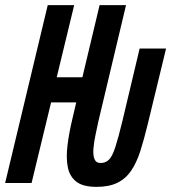

<svg xmlns="http://www.w3.org/2000/svg" viewBox="-52 -713 667 748"><path d="M324 15Q271 15 245 -5.5Q219 -26 212 -62.5Q205 -99 211 -147.5Q217 -196 230 -250L245 -314H147L71 0H-32L134 -693H237L169 -412H269L336 -693H439L331 -239Q326 -215 320 -187Q314 -159 312 -134Q310 -109 316 -93.5Q322 -78 340 -78Q360 -78 373 -91.5Q386 -105 397.5 -140.5Q409 -176 425 -242L492 -524H595L523 -227Q509 -169 494.5 -124Q480 -79 459 -48Q438 -17 405.5 -1Q373 15 324 15Z"/></svg>

Font: Ubuntu Sans Mono SemiBold
Style: Italic
Weight: 600
Italic angle: -13.5°
Monospace: yes
Designer: Dalton Maag Ltd
Foundry: Dalton Maag Ltd
Version: Version 1.006